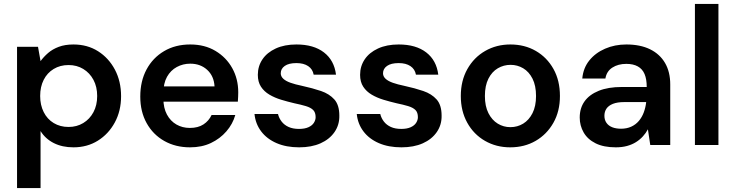

<svg xmlns="http://www.w3.org/2000/svg" viewBox="-20 -740 3753 980"><path d="M67 220V-501H174L187 -428Q203 -450 225.5 -469.5Q248 -489 280 -501Q312 -513 355 -513Q426 -513 480.5 -478.5Q535 -444 566.5 -384.5Q598 -325 598 -249Q598 -174 566 -115Q534 -56 479.5 -22Q425 12 355 12Q298 12 255 -9.5Q212 -31 187 -71V220ZM330 -92Q372 -92 405 -112Q438 -132 457 -167.5Q476 -203 476 -250Q476 -297 457 -332.5Q438 -368 405 -388Q372 -408 330 -408Q287 -408 254 -388Q221 -368 203 -332.5Q185 -297 185 -250Q185 -204 203 -168Q221 -132 254 -112Q287 -92 330 -92Z M950 12Q876 12 818.5 -20.5Q761 -53 728.5 -111.5Q696 -170 696 -247Q696 -326 728 -385.5Q760 -445 817.5 -479Q875 -513 951 -513Q1025 -513 1080 -480Q1135 -447 1165.5 -392Q1196 -337 1196 -269Q1196 -259 1195.5 -247Q1195 -235 1194 -221H783V-299H1075Q1072 -352 1037.5 -383.5Q1003 -415 951 -415Q914 -415 882.5 -398Q851 -381 832.5 -348Q814 -315 814 -265V-236Q814 -189 832 -155.5Q850 -122 880.5 -104.5Q911 -87 949 -87Q991 -87 1018.5 -105Q1046 -123 1060 -153H1181Q1168 -107 1135.5 -69.5Q1103 -32 1056.5 -10Q1010 12 950 12Z M1507 12Q1441 12 1391.5 -9.5Q1342 -31 1313 -69.5Q1284 -108 1279 -158H1399Q1404 -137 1417.5 -119.5Q1431 -102 1453 -92Q1475 -82 1506 -82Q1535 -82 1554 -90.5Q1573 -99 1582 -113Q1591 -127 1591 -142Q1591 -166 1578.5 -178.5Q1566 -191 1541 -198.5Q1516 -206 1482 -213Q1448 -221 1415 -231Q1382 -241 1355 -257Q1328 -273 1312 -297.5Q1296 -322 1296 -358Q1296 -402 1319.5 -437Q1343 -472 1387.5 -492.5Q1432 -513 1493 -513Q1581 -513 1633.5 -472.5Q1686 -432 1695 -359H1581Q1576 -387 1553 -402.5Q1530 -418 1493 -418Q1454 -418 1433.5 -403.5Q1413 -389 1413 -366Q1413 -350 1426 -338Q1439 -326 1463 -317.5Q1487 -309 1521 -302Q1576 -290 1618.5 -275.5Q1661 -261 1686.5 -232.5Q1712 -204 1712 -150Q1713 -103 1687.5 -66Q1662 -29 1616 -8.5Q1570 12 1507 12Z M2029 12Q1963 12 1913.5 -9.5Q1864 -31 1835 -69.5Q1806 -108 1801 -158H1921Q1926 -137 1939.5 -119.5Q1953 -102 1975 -92Q1997 -82 2028 -82Q2057 -82 2076 -90.5Q2095 -99 2104 -113Q2113 -127 2113 -142Q2113 -166 2100.5 -178.5Q2088 -191 2063 -198.5Q2038 -206 2004 -213Q1970 -221 1937 -231Q1904 -241 1877 -257Q1850 -273 1834 -297.5Q1818 -322 1818 -358Q1818 -402 1841.5 -437Q1865 -472 1909.5 -492.5Q1954 -513 2015 -513Q2103 -513 2155.5 -472.5Q2208 -432 2217 -359H2103Q2098 -387 2075 -402.5Q2052 -418 2015 -418Q1976 -418 1955.5 -403.5Q1935 -389 1935 -366Q1935 -350 1948 -338Q1961 -326 1985 -317.5Q2009 -309 2043 -302Q2098 -290 2140.5 -275.5Q2183 -261 2208.5 -232.5Q2234 -204 2234 -150Q2235 -103 2209.5 -66Q2184 -29 2138 -8.5Q2092 12 2029 12Z M2584 12Q2513 12 2455.5 -21Q2398 -54 2365 -113.5Q2332 -173 2332 -250Q2332 -328 2365.5 -387.5Q2399 -447 2456.5 -480Q2514 -513 2585 -513Q2658 -513 2715 -480Q2772 -447 2805 -388Q2838 -329 2838 -250Q2838 -172 2804.5 -113Q2771 -54 2714 -21Q2657 12 2584 12ZM2585 -91Q2621 -91 2650.5 -109Q2680 -127 2698 -162.5Q2716 -198 2716 -250Q2716 -303 2698 -338.5Q2680 -374 2650.5 -391.5Q2621 -409 2586 -409Q2551 -409 2521 -391.5Q2491 -374 2473 -338.5Q2455 -303 2455 -250Q2455 -198 2473 -162.5Q2491 -127 2520.5 -109Q2550 -91 2585 -91Z M3123 12Q3061 12 3020 -8.5Q2979 -29 2959 -64Q2939 -99 2939 -140Q2939 -188 2963.5 -222.5Q2988 -257 3036 -276.5Q3084 -296 3154 -296H3281Q3281 -336 3270 -362Q3259 -388 3235.5 -401Q3212 -414 3177 -414Q3135 -414 3105.5 -395Q3076 -376 3070 -339H2952Q2957 -393 2988 -431.5Q3019 -470 3068.5 -491.5Q3118 -513 3177 -513Q3248 -513 3298 -488.5Q3348 -464 3374.5 -418.5Q3401 -373 3401 -309V0H3299L3287 -80Q3277 -61 3261.5 -44Q3246 -27 3226 -14.5Q3206 -2 3180.5 5Q3155 12 3123 12ZM3150 -83Q3179 -83 3202 -93.5Q3225 -104 3241 -123Q3257 -142 3266 -166.5Q3275 -191 3278 -217V-219H3167Q3131 -219 3108.5 -210Q3086 -201 3075.5 -185.5Q3065 -170 3065 -149Q3065 -128 3075.5 -113Q3086 -98 3105 -90.5Q3124 -83 3150 -83Z M3527 0V-720H3647V0Z"/></svg>

Font: DM Sans 18pt SemiBold
Style: Regular
Weight: 600
Designer: Colophon Foundry, Jonny Pinhorn
Foundry: Colophon Foundry
Version: Version 4.004;gftools[0.9.30]